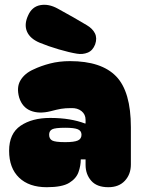

<svg xmlns="http://www.w3.org/2000/svg" viewBox="-20 -781 591 801"><path d="M175 0Q101 0 59.5 -40Q18 -80 18 -152Q18 -224 66 -256.5Q114 -289 189 -289Q233 -289 269 -283Q305 -277 334 -266H337V-281Q337 -304 320 -317.5Q303 -331 277 -330Q252 -330 234.5 -327Q217 -324 191 -317Q143 -305 108 -319Q73 -333 60 -374Q48 -417 65.5 -446Q83 -475 119 -491Q150 -506 188.5 -516Q227 -526 272 -526Q403 -526 464.5 -462.5Q526 -399 526 -250V-95Q526 -54 501 -27Q476 0 432 0Q384 0 360.5 -27Q337 -54 337 -93V-116H317Q317 -90 307.5 -63Q298 -36 268.5 -18Q239 0 175 0ZM185 -219Q185 -202 197.5 -195Q210 -188 252 -188Q290 -188 305 -195Q320 -202 320 -219Q320 -235 305 -241.5Q290 -248 252 -248Q210 -248 197.5 -241.5Q185 -235 185 -219ZM342 -676Q366 -662 376 -642Q386 -622 377 -596Q367 -570 346 -561.5Q325 -553 301 -557Q270 -562 225.5 -575Q181 -588 145 -603Q105 -620 92.5 -649.5Q80 -679 97 -716Q113 -753 148 -759.5Q183 -766 221 -745Q259 -724 286.5 -708.5Q314 -693 342 -676Z"/></svg>

Font: Bagel Fat One
Style: Regular
Weight: 400
Designer: Kyung-won Kim
Foundry: JAMO
Version: Version 1.000; ttfautohint (v1.8.4.7-5d5b);gftools[0.9.28]